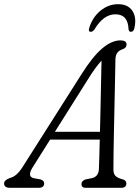

<svg xmlns="http://www.w3.org/2000/svg" viewBox="-52 -900 671 920"><path d="M104 -97.5Q76.5 -53.5 110.5 -46L141.5 -40.5Q160 -35 159.5 -21Q159.5 0 133 0H-3.5Q-32.5 0 -32.5 -21Q-32 -37.5 -3.5 -47.5Q28 -55 56 -99.5L338 -543.5Q391 -628 436.8 -667.2Q482.5 -706.5 525 -706.5Q554.5 -706.5 554.5 -686.5Q554.5 -670.5 535.5 -664Q519 -659 510 -647Q501 -635 501 -612Q500.5 -572 499.2 -517.5Q498 -463 496.8 -402.2Q495.5 -341.5 494.2 -282Q493 -222.5 492.2 -171.8Q491.5 -121 491.5 -87.5Q491.5 -66.5 502 -56.5Q512.5 -46.5 538 -40Q553.5 -35 553.5 -20.5Q553 0 528.5 0H358.5Q338 0 338.5 -18.5Q338.5 -33 357 -40L391 -47Q421 -55.5 422 -91.5Q423 -117.5 424 -153.2Q425 -189 426 -231H188ZM368.5 -518.5 211 -268.5H427Q428.5 -326 429.8 -387Q431 -448 432.2 -505.8Q433.5 -563.5 434.5 -609.5Q421 -595 404.2 -572.2Q387.5 -549.5 368.5 -518.5ZM501 -831.5Q444 -831.5 401 -759.5Q391.5 -747.5 383.5 -747.5Q369.5 -747.5 375.5 -766Q391 -817 429.2 -848.5Q467.5 -880 514 -880Q561 -880 582.2 -848.2Q603.5 -816.5 592 -765.5Q588.5 -747.5 575 -747.5Q566 -747.5 564 -759.5Q561.5 -831.5 501 -831.5Z"/></svg>

Font: Fraunces 72pt S100 Light
Style: Italic
Weight: 300
Italic angle: -16°
Version: Version 1.000; ttfautohint (v1.8.3)